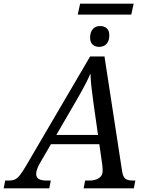

<svg xmlns="http://www.w3.org/2000/svg" viewBox="-76 -1020 801 1040"><path d="M345 -941 358 -1000H648L635 -941ZM462 -766Q440 -766 426 -778.5Q412 -791 412 -816Q412 -845 426.5 -862Q441 -879 466 -879Q488 -879 502 -867Q516 -855 516 -829Q516 -806 508 -792Q500 -778 487.5 -772Q475 -766 462 -766ZM-56 0 -48 -42H-29Q-9 -42 4.5 -48Q18 -54 31.5 -71Q45 -88 64 -120L412 -714H490L585 -95Q588 -74 594.5 -62.5Q601 -51 613 -46.5Q625 -42 644 -42H657L649 0H377L385 -42H408Q440 -42 460 -55.5Q480 -69 480 -93Q480 -101 479.5 -110.5Q479 -120 478 -127L430 -464Q424 -508 419.5 -547Q415 -586 414 -622Q404 -598 392.5 -575.5Q381 -553 367.5 -528.5Q354 -504 336 -473L139 -134Q129 -116 124.5 -102.5Q120 -89 120 -78Q120 -59 134 -50.5Q148 -42 176 -42H199L191 0ZM178 -239V-289H504V-239Z"/></svg>

Font: Noto Serif
Style: Italic
Weight: 400
Italic angle: -12°
Designer: Monotype Design Team
Foundry: Monotype Imaging Inc.
Version: Version 2.013